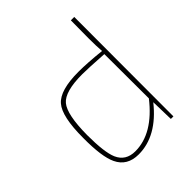

<svg xmlns="http://www.w3.org/2000/svg" viewBox="-198 -823 957 957"><g transform="rotate(-45 281.0 -344.0)"><path d="M482 0H464L461 -121Q355 12 226 12Q145 12 114 -54Q87 -110 88 -242Q88 -393 131 -442Q174 -492 304 -492Q368 -492 461 -482Q458 -519 458 -574L459 -700H483ZM458 -463Q348 -470 309 -470Q187 -470 150 -426Q113 -382 112 -238Q112 -117 133 -68Q158 -11 225 -11Q350 -11 459 -150Z"/></g></svg>

Font: Taylor Sans Thin
Style: Regular
Weight: 100
Italic angle: -8°
Designer: Natanael Gama
Version: Version 1.001 September 8, 2015